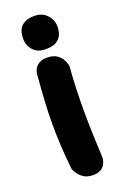

<svg xmlns="http://www.w3.org/2000/svg" viewBox="-133 -715 493 758"><g transform="rotate(-20 113.0 -336.0)"><path d="M117 -1Q97 -2 84.5 -9.5Q72 -17 64 -27Q56 -37 52.5 -44.5Q49 -52 49 -52Q43 -106 40.5 -153Q38 -200 38 -246Q38 -292 41 -342Q44 -392 49 -453Q49 -453 50.5 -460Q52 -467 58 -476.5Q64 -486 77 -493Q90 -500 112 -499Q135 -498 148.5 -488.5Q162 -479 169 -467Q176 -455 178 -446Q180 -437 180 -437Q176 -388 174.5 -343Q173 -298 173 -253Q173 -208 174.5 -158.5Q176 -109 179 -51Q179 -51 177.5 -43Q176 -35 170.5 -25Q165 -15 152.5 -7.5Q140 0 117 -1ZM117 -532Q83 -531 64 -551.5Q45 -572 45 -600Q45 -638 64 -654.5Q83 -671 116 -671Q150 -671 169.5 -649.5Q189 -628 189 -600Q189 -582 182.5 -566.5Q176 -551 160.5 -541.5Q145 -532 117 -532Z"/></g></svg>

Font: Sour Gummy Black SemiBold
Style: Regular
Weight: 600
Version: Version 1.000